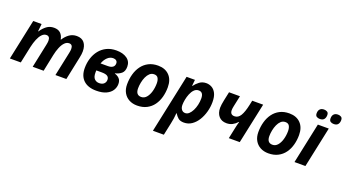

<svg xmlns="http://www.w3.org/2000/svg" viewBox="-68 -1470 4357 2427"><g transform="rotate(20 2110.5 -256.0)"><path d="M18.1 0 133.8 -545.9H246.1L235.8 -444.8H240.2Q272 -493.7 313.5 -524.9Q355 -556.2 412.1 -556.2Q468.3 -556.2 499.3 -526.6Q530.3 -497.1 540 -444.8H543.9Q574.7 -493.7 617.9 -524.9Q661.1 -556.2 717.8 -556.2Q786.1 -556.2 820.1 -513.7Q854 -471.2 854 -398.9Q854 -361.8 842.8 -311L777.8 0H630.9L698.2 -318.8Q706.1 -354 706.1 -377Q706.1 -437 658.2 -437Q624.5 -437 597.4 -408.9Q570.3 -380.9 550.8 -333.3Q531.2 -285.6 519 -227.1L472.2 0H325.2L392.1 -318.8Q399.9 -354 399.9 -377Q399.9 -437 352.1 -437Q318.8 -437 292 -408.4Q265.1 -379.9 245.4 -332Q225.6 -284.2 212.9 -226.1L165 0Z M1181.6 9.8Q1069.8 9.8 1009.3 -47.6Q948.7 -105 948.7 -210.9Q948.7 -279.3 968 -341.3Q987.3 -403.3 1025.6 -451.9Q1064 -500.5 1120.6 -528.3Q1177.2 -556.2 1252 -556.2Q1339.4 -556.2 1394 -517.8Q1448.7 -479.5 1448.7 -409.2Q1448.7 -347.7 1415.3 -318.8Q1381.8 -290 1330.6 -277.8V-273.9Q1366.2 -264.6 1392.1 -238.8Q1418 -212.9 1418 -165Q1418 -119.1 1392.8 -79.3Q1367.7 -39.6 1315.4 -14.9Q1263.2 9.8 1181.6 9.8ZM1116.7 -333H1214.8Q1256.8 -333 1280.3 -350.1Q1303.7 -367.2 1303.7 -400.9Q1303.7 -424.3 1287.6 -437.3Q1271.5 -450.2 1245.6 -450.2Q1203.1 -450.2 1169.2 -417.7Q1135.3 -385.3 1116.7 -333ZM1183.6 -92.8Q1225.1 -92.8 1247.6 -114Q1270 -135.3 1270 -168Q1270 -200.2 1246.3 -216.1Q1222.7 -231.9 1168 -231.9H1096.7Q1096.2 -224.6 1095.9 -216.6Q1095.7 -208.5 1095.7 -201.2Q1095.7 -142.6 1121.1 -117.7Q1146.5 -92.8 1183.6 -92.8Z M1731 9.8Q1669.4 9.8 1622.3 -15.6Q1575.2 -41 1548.6 -88.1Q1522 -135.3 1522 -200.2Q1522 -272.5 1540 -336.9Q1558.1 -401.4 1594.2 -450.7Q1630.4 -500 1684.8 -528.1Q1739.3 -556.2 1812 -556.2Q1907.2 -556.2 1963.1 -499Q2019 -441.9 2019 -339.8Q2019 -270.5 2002 -207.5Q1984.9 -144.5 1949.5 -95.7Q1914.1 -46.9 1859.6 -18.6Q1805.2 9.8 1731 9.8ZM1743.2 -109.9Q1783.7 -109.9 1812.3 -142.8Q1840.8 -175.8 1856 -228.5Q1871.1 -281.2 1871.1 -339.8Q1871.1 -381.3 1855.7 -408.7Q1840.3 -436 1801.3 -436Q1767.6 -436 1742.9 -413.6Q1718.3 -391.1 1702.1 -355.2Q1686 -319.3 1678 -278.3Q1669.9 -237.3 1669.9 -200.2Q1669.9 -109.9 1743.2 -109.9Z M2029.8 240.2 2196.8 -545.9H2309.1L2300.8 -462.9H2305.2Q2330.6 -498 2368.7 -527.1Q2406.7 -556.2 2460 -556.2Q2499.5 -556.2 2534.7 -536.6Q2569.8 -517.1 2591.8 -473.4Q2613.8 -429.7 2613.8 -356.9Q2613.8 -290.5 2595.9 -225.6Q2578.1 -160.6 2545.2 -107.4Q2512.2 -54.2 2465.6 -22.2Q2418.9 9.8 2360.8 9.8Q2310.5 9.8 2283.7 -13.2Q2256.8 -36.1 2236.8 -69.8H2232.9Q2230 -30.3 2225.1 3.2Q2220.2 36.6 2211.9 74.2L2176.8 240.2ZM2335.9 -108.9Q2363.3 -108.9 2386.5 -130.1Q2409.7 -151.4 2427.5 -186.8Q2445.3 -222.2 2455.1 -265.1Q2464.8 -308.1 2464.8 -351.1Q2464.8 -437 2400.9 -437Q2365.2 -437 2340.1 -411.1Q2314.9 -385.3 2299.1 -345.9Q2283.2 -306.6 2275.6 -265.9Q2268.1 -225.1 2268.1 -194.8Q2268.1 -156.2 2286.4 -132.6Q2304.7 -108.9 2335.9 -108.9Z M2963.4 0 2994.6 -147.9Q2999 -170.9 3004.6 -192.9Q3010.3 -214.8 3016.6 -235.8H3012.2Q2983.4 -203.6 2948.5 -185.3Q2913.6 -167 2869.6 -167Q2802.7 -167 2765.6 -209.5Q2728.5 -252 2728.5 -324.2Q2728.5 -342.3 2732.4 -370.6Q2736.3 -398.9 2742.7 -428.2L2767.6 -545.9H2914.6L2884.3 -403.8Q2876.5 -368.7 2876.5 -346.2Q2876.5 -284.2 2934.6 -284.2Q2984.9 -284.2 3015.1 -334.7Q3045.4 -385.3 3066.4 -483.9L3079.6 -545.9H3226.6L3110.4 0Z M3496.6 9.8Q3435.1 9.8 3387.9 -15.6Q3340.8 -41 3314.2 -88.1Q3287.6 -135.3 3287.6 -200.2Q3287.6 -272.5 3305.7 -336.9Q3323.7 -401.4 3359.9 -450.7Q3396 -500 3450.4 -528.1Q3504.9 -556.2 3577.6 -556.2Q3672.9 -556.2 3728.8 -499Q3784.7 -441.9 3784.7 -339.8Q3784.7 -270.5 3767.6 -207.5Q3750.5 -144.5 3715.1 -95.7Q3679.7 -46.9 3625.2 -18.6Q3570.8 9.8 3496.6 9.8ZM3508.8 -109.9Q3549.3 -109.9 3577.9 -142.8Q3606.4 -175.8 3621.6 -228.5Q3636.7 -281.2 3636.7 -339.8Q3636.7 -381.3 3621.3 -408.7Q3606 -436 3566.9 -436Q3533.2 -436 3508.5 -413.6Q3483.9 -391.1 3467.8 -355.2Q3451.7 -319.3 3443.6 -278.3Q3435.5 -237.3 3435.5 -200.2Q3435.5 -109.9 3508.8 -109.9Z M3846.7 0 3962.4 -545.9H4109.4L3993.7 0ZM4147.9 -621.1Q4121.1 -621.1 4103.5 -633.1Q4085.9 -645 4085.9 -674.8Q4085.9 -712.4 4105.2 -732.2Q4124.5 -752 4159.7 -752Q4184.6 -752 4202.6 -740.5Q4220.7 -729 4220.7 -699.2Q4220.7 -663.6 4203.1 -642.3Q4185.5 -621.1 4147.9 -621.1ZM3960.9 -621.1Q3934.1 -621.1 3916.5 -633.1Q3898.9 -645 3898.9 -674.8Q3898.9 -712.4 3918.2 -732.2Q3937.5 -752 3972.7 -752Q3997.6 -752 4015.6 -740.5Q4033.7 -729 4033.7 -699.2Q4033.7 -663.6 4016.1 -642.3Q3998.5 -621.1 3960.9 -621.1Z"/></g></svg>

Font: Open Sans
Style: Bold Italic
Weight: 700
Italic angle: -12°
Designer: Monotype Design Team
Foundry: Monotype Imaging Inc.
Version: Version 3.003; ttfautohint (v1.8.4)